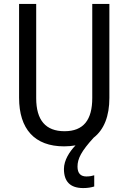

<svg xmlns="http://www.w3.org/2000/svg" viewBox="-20 -734 653 976"><path d="M374 113C374 72 394 34 456 -34C509 -75 536 -144 536 -236V-714H449V-236C449 -125 405 -67 308 -67C213 -67 164 -122 164 -235V-714H77V-237C77 -78 156 10 306 10C327 10 346 8 364 5C333 37 305 81 305 125C305 188 336 222 403 222C425 222 443 219 459 214V157C450 160 436 163 419 163C391 163 374 148 374 113Z"/></svg>

Font: Noto Sans Oriya Cond
Style: Regular
Weight: 400
Width: 3
Designer: Amélie Bonet and Sol Matas
Foundry: Google LLC
Version: Version 2.006